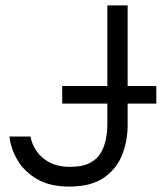

<svg xmlns="http://www.w3.org/2000/svg" viewBox="-20 -682 598 710"><path d="M236 8Q165 8 117.5 -19.5Q70 -47 45 -89.5Q20 -132 15 -177H93Q97 -151 114 -125Q131 -99 162 -82Q193 -65 240 -65Q285 -65 312.5 -79.5Q340 -94 353.5 -118Q367 -142 372 -169.5Q377 -197 377 -222V-299H210V-364H377V-662H452V-364H558V-299H452V-219Q452 -161 431.5 -109Q411 -57 363.5 -24.5Q316 8 236 8Z"/></svg>

Font: Questrial
Style: Regular
Weight: 400
Designer: Joe Prince, Laura Meseguer
Foundry: Joe Prince, Laura Meseguer
Version: Version 2.000; ttfautohint (v1.8.3)